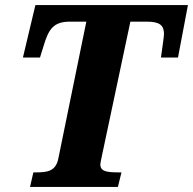

<svg xmlns="http://www.w3.org/2000/svg" viewBox="-20 -734 758 754"><path d="M98 0H443L457 -57H447C398 -57 374 -61 374 -89C374 -93 376 -101 380 -121L492 -649H557C608 -649 624 -634 624 -600C624 -589 613 -516 612 -508H679L718 -714H119L70 -508H137L151 -553C171 -621 191 -649 255 -649H319L209 -111C199 -62 167 -57 121 -57H111Z"/></svg>

Font: Noto Serif SemiCondensed Extra
Style: Italic
Weight: 800
Width: 4
Italic angle: -12°
Designer: Monotype Design Team
Foundry: Monotype Imaging Inc.
Version: Version 1.901